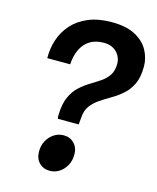

<svg xmlns="http://www.w3.org/2000/svg" viewBox="-126 -942 852 1040"><g transform="rotate(15 300.0 -422.5)"><path d="M223 -273.5Q222 -278.5 221.5 -285Q221 -291.5 221.5 -296Q223 -357 240.5 -395.8Q258 -434.5 285 -459.2Q312 -484 341.5 -501.8Q371 -519.5 397.2 -537.2Q423.5 -555 440.2 -580Q457 -605 457 -644.5Q457 -668 445.5 -689Q434 -710 412.2 -723Q390.5 -736 358.5 -736Q311 -736 279.2 -715.5Q247.5 -695 230.8 -659Q214 -623 211.5 -576H83Q82 -630 98.5 -680Q115 -730 150.2 -769.5Q185.5 -809 240.5 -832Q295.5 -855 371.5 -855Q453.5 -855 504 -827.5Q554.5 -800 577.5 -757Q600.5 -714 600.5 -667.5Q600.5 -608.5 582.8 -570.2Q565 -532 536.5 -506.8Q508 -481.5 475.5 -462.5Q443 -443.5 414 -424.2Q385 -405 365.5 -378.8Q346 -352.5 344 -311.5Q342.5 -299 341.5 -289.2Q340.5 -279.5 340.5 -273.5ZM252.5 10Q217 10 193.8 -13.5Q170.5 -37 170.5 -77Q170.5 -110 185 -136.8Q199.5 -163.5 223.8 -179.5Q248 -195.5 278 -195.5Q313.5 -195.5 336.8 -171.8Q360 -148 360 -108.5Q360 -76 345.5 -49Q331 -22 306.8 -6Q282.5 10 252.5 10Z"/></g></svg>

Font: Spline Sans Mono SemiBold
Style: Italic
Weight: 600
Italic angle: -4°
Monospace: yes
Version: Version 1.004